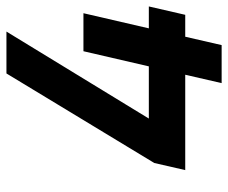

<svg xmlns="http://www.w3.org/2000/svg" viewBox="-76 -624 708 596"><g transform="rotate(-90 278.0 -326.0)"><path d="M344 -105H48L70 -201L348 -660H478L208 -218H370L417 -421H535L488 -218H556L530 -105H462L436 8H318Z"/></g></svg>

Font: Panefresco 800wt
Style: Italic
Weight: 800
Foundry: Campivisivi & Chank Co
Version: Version 1.001